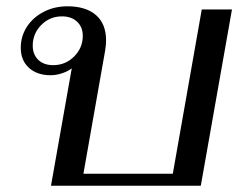

<svg xmlns="http://www.w3.org/2000/svg" viewBox="-20 -590 773 610"><path d="M208 -373Q197 -364 178 -357.5Q159 -351 141 -351Q98 -351 72 -374.5Q46 -398 46 -438Q46 -475 65.5 -505Q85 -535 119 -552.5Q153 -570 194 -570Q253 -570 285 -542Q317 -514 317 -462Q317 -447 314 -429L245 -38H529L621 -560H717L618 0H142ZM243 -476Q243 -504 225 -521Q207 -538 177 -538Q138 -538 111 -510.5Q84 -483 84 -445Q84 -417 101.5 -400Q119 -383 149 -383Q188 -383 215.5 -410.5Q243 -438 243 -476Z"/></svg>

Font: Fahkwang
Style: Italic
Weight: 400
Italic angle: -10°
Version: Version 1.000; ttfautohint (v1.6)